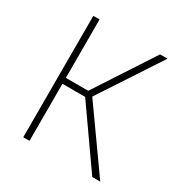

<svg xmlns="http://www.w3.org/2000/svg" viewBox="-162 -830 922 959"><g transform="rotate(30 298.5 -350.0)"><path d="M501 0 270 -329H139V0H103V-700H139V-363H268L488 -700H531L300 -348L547 0Z"/></g></svg>

Font: TitilliumText22L Th
Style: Thin
Weight: 100
Designer: Campivisivi
Foundry: Campivisivi
Version: 1.000